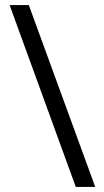

<svg xmlns="http://www.w3.org/2000/svg" viewBox="-20 -737 411 760"><path d="M94 -717 357 3H280L18 -717Z"/></svg>

Font: Noto Sans Thai ExtraCondensed
Style: Regular
Weight: 400
Width: 2
Designer: Monotype Design Team
Foundry: Monotype Imaging Inc.
Version: Version 2.002